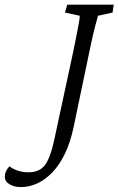

<svg xmlns="http://www.w3.org/2000/svg" viewBox="-161 -593 500 811"><path d="M149.4 -53.7Q135.7 9.8 112.8 57.1Q89.8 104.5 59.6 135.7Q29.3 167 -4.4 182.1Q-38.1 197.3 -72.3 197.3Q-100.6 197.3 -120.6 185.5Q-140.6 173.8 -140.6 153.3Q-140.6 142.6 -136.2 131.8Q-131.8 121.1 -121.1 109.4Q-106.4 121.1 -85.4 127.9Q-64.5 134.8 -41 134.8Q4.9 134.8 27.8 105.5Q50.8 76.2 67.4 1L149.4 -379.9Q159.2 -426.8 164.6 -455.6Q169.9 -484.4 172.9 -500.5Q175.8 -516.6 175.8 -526.4L113.3 -540L123 -573.2H319.3L314.5 -540L252.9 -526.4Q249 -512.7 240.2 -479.5Q231.4 -446.3 217.8 -380.9Z"/></svg>

Font: Crimson Pro Light
Style: Italic
Weight: 300
Italic angle: -12°
Designer: Jacques Le Bailly
Foundry: Baron von Fonthausen
Version: Version 1.003